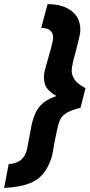

<svg xmlns="http://www.w3.org/2000/svg" viewBox="-47 -776 435 932"><path d="M343 -631Q343 -613 333.5 -577Q324 -541 322 -531Q301 -457 301 -433Q301 -409 316.5 -388Q332 -367 368 -348L344 -253Q301 -242 280 -230Q259 -218 250 -204Q241 -190 235 -166Q229 -143 221 -102.5Q213 -62 206 -20Q181 64 128 98Q75 132 -27 136L-5 21Q36 17 56 -1Q76 -19 84 -51L108 -177Q122 -234 148.5 -263Q175 -292 227 -310Q195 -328 180.5 -348.5Q166 -369 166 -404Q166 -420 176.5 -456.5Q187 -493 189 -501Q211 -575 211 -593Q211 -616 196 -628.5Q181 -641 153 -641L184 -756Q257 -756 300 -723Q343 -690 343 -631Z"/></svg>

Font: Cairo
Style: Bold Italic
Weight: 700
Italic angle: -13°
Designer: Mohamed Gaber, Accademia di Belle Arti di Urbino and others
Foundry: Kief Type Foundry, Accademia di Belle Arti di Urbino and others
Version: Version 3.011